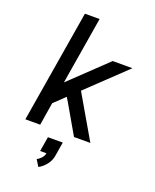

<svg xmlns="http://www.w3.org/2000/svg" viewBox="-176 -834 951 1180"><g transform="rotate(20 300.0 -243.5)"><path d="M48 0 170 -735H266L193 -294L430 -520H559L309 -282L473 0H366L258 -187L240 -217L169 -149L145 0ZM223 248 197 206Q213 198 225.5 183.5Q238 169 241 152H200L216 56H313L297 152Q294 167 287.5 181Q281 195 271 207.5Q261 220 249 230.5Q237 241 223 248Z"/></g></svg>

Font: Iosevka SS04 Md Ex Obl
Style: Regular
Weight: 500
Width: 7
Italic angle: -9°
Monospace: yes
Designer: Belleve Invis
Foundry: Belleve Invis
Version: Version 19.0.0; ttfautohint (v1.8.4)